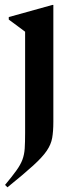

<svg xmlns="http://www.w3.org/2000/svg" viewBox="-20 -548 310 799"><path d="M84.5 -416Q76.5 -422.5 57.8 -436Q39 -449.5 16.5 -466.5V-477L198 -527.5H202V-41Q202 -1.5 197.2 25.8Q192.5 53 174.5 79.5Q156.5 106 117.8 141.2Q79 176.5 11 231.5L1 221.5Q31 185.5 48.2 161.5Q65.5 137.5 73.2 116.8Q81 96 82.8 70.5Q84.5 45 84.5 5.5Z"/></svg>

Font: Newsreader 72pt Medium
Style: Regular
Weight: 500
Designer: Hugues Gentile
Foundry: Production Type
Version: Version 1.003; ttfautohint (v1.8.3)